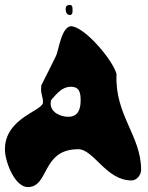

<svg xmlns="http://www.w3.org/2000/svg" viewBox="-21 -754 603 781"><path d="M246 -717C246 -707 250 -693 263 -693C275 -693 274 -706 274 -713C274 -721 275 -734 263 -734C251 -734 246 -728 246 -717ZM185 -333C185 -335 186 -345 187 -347C210 -373 231 -401 267 -401C303 -401 307 -376 307 -345C307 -309 296 -279 257 -279C226 -279 185 -296 185 -333ZM-1 -146C-1 -97 39 7 92 7C180 7 147 -147 297 -147C361 -147 410 -20 514 -20C535 -20 553 -42 553 -63C553 -203 445 -286 453 -453C438 -509 330 -637 273 -647C230 -654 218 -550 207 -527C198 -508 156 -424 147 -407C147 -404 146 -393 146 -390C146 -371 154 -357 154 -338C154 -302 -1 -276 -1 -146Z"/></svg>

Font: Charger
Style: Overspray
Weight: 400
Designer: Jasper
Foundry: Cannot Into Space Fonts
Version: Version 0.980